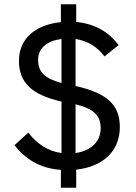

<svg xmlns="http://www.w3.org/2000/svg" viewBox="-20 -800 639 902"><path d="M338 82V-3C466 -17 543 -92 543 -203C543 -308 482 -363 335 -396V-617C396 -607 439 -577 471 -535L537 -588C490 -651 426 -688 338 -697V-780H266V-696C148 -684 69 -620 69 -514C69 -412 130 -354 269 -323V-81C205 -90 155 -123 113 -177L48 -118C97 -55 165 -9 266 -2V82ZM453 -197C453 -135 408 -92 335 -81V-310C421 -289 453 -257 453 -197ZM159 -519C159 -574 201 -608 269 -617V-410C195 -431 159 -457 159 -519Z"/></svg>

Font: IBM Plex Arabic Text
Style: Regular
Weight: 450
Designer: Mike Abbink, Paul van der Laan, Pieter van Rosmalen, Wael Morcos, Khajak Apelian
Foundry: Bold Monday
Version: Version 1.0